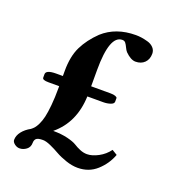

<svg xmlns="http://www.w3.org/2000/svg" viewBox="-118 -713 776 832"><g transform="rotate(20 270.0 -297.0)"><path d="M82 -292Q54.2 -292 54.2 -303.2V-318.8Q54.2 -338.9 101.1 -338.9H131.8V-362.8Q131.8 -429.7 153.8 -474.6Q175.8 -519.5 217.8 -560.1Q277.3 -613.8 369.1 -613.8Q380.9 -613.8 393.8 -612.1Q406.7 -610.4 423.8 -605.7Q440.9 -601.1 451.9 -589.6Q462.9 -578.1 462.9 -562Q462.9 -536.1 447.3 -520.5Q431.6 -504.9 405.8 -504.9Q383.8 -504.9 357.9 -530.8Q352.1 -537.1 346.7 -548.8Q341.3 -560.5 335.9 -567.4Q330.6 -574.2 320.8 -574.2Q262.2 -574.2 262.2 -414.1V-338.9H352.1Q365.7 -338.9 374.3 -335.7Q382.8 -332.5 382.8 -328.1V-312Q382.8 -302.2 367.7 -297.1Q352.5 -292 335 -292H261.7Q257.3 -169.9 173.8 -101.1Q211.9 -101.1 240.7 -94Q269.5 -86.9 283 -78.4Q296.4 -69.8 312.7 -63Q329.1 -56.2 345.2 -56.2Q368.7 -56.2 397 -71.3Q425.3 -86.4 443.8 -111.8L467.8 -97.2Q451.2 -52.2 415 -19.5Q378.9 13.2 327.1 13.2Q301.3 13.2 272.7 3.4Q244.1 -6.3 224.1 -17.8Q204.1 -29.3 182.1 -39.1Q160.2 -48.8 146 -48.8Q122.6 -48.8 115.2 -41.7Q107.9 -34.7 107.9 -22Q107.9 -2 93.3 9Q78.6 20 62 20Q49.8 20 38.8 11.5Q27.8 2.9 27.8 -6.8Q27.8 -26.9 42.2 -45.2Q56.6 -63.5 80.1 -76.2Q87.9 -82 94 -88.9Q100.1 -95.7 107.7 -111.3Q115.2 -127 120.1 -147.7Q125 -168.5 128.4 -203.9Q131.8 -239.3 131.8 -284.2V-292Z"/></g></svg>

Font: Linux Libertine G
Style: Bold
Weight: 700
Designer: Philipp H. Poll
Foundry: Philipp H. Poll
Version: Version 5.0.3